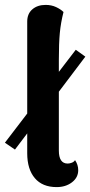

<svg xmlns="http://www.w3.org/2000/svg" viewBox="-45 -753 368 783"><path d="M261 -100Q274 -81 274 -59Q274 -29 248.5 -9.5Q223 10 186 10Q128 10 97 -26.5Q66 -63 66 -128V-209L16 -143L-25 -171L66 -290V-665Q66 -697 87 -715Q108 -733 141 -733Q165 -733 184 -724Q203 -715 214 -704Q203 -661 199 -619Q195 -577 195 -509V-460L264 -550L303 -522L195 -379V-139Q195 -86 231 -86Q239 -86 248 -89.5Q257 -93 261 -100Z"/></svg>

Font: Arima Madurai Black
Style: Regular
Weight: 900
Designer: Joana Correia and Natanael Gama
Foundry: NDISCOVER
Version: Version 1.019